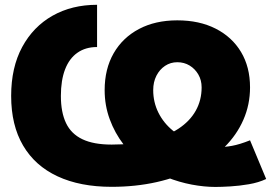

<svg xmlns="http://www.w3.org/2000/svg" viewBox="-20 -758 1138 790"><path d="M866.2 11.2Q820.3 11.2 768.8 1.5Q717.3 -8.3 666.7 -28.3Q616.2 -48.3 571.8 -78.6Q525.4 -115.2 488.8 -163.1Q452.1 -210.9 431.4 -267.6Q410.6 -324.2 410.6 -387.2Q410.6 -474.1 447.5 -538.6Q484.4 -603 551.8 -638.7Q619.1 -674.3 709.5 -674.3Q800.3 -674.3 867.4 -640.1Q934.6 -606 971.7 -544.2Q1008.8 -482.4 1008.8 -398.4Q1008.8 -327.6 981.4 -265.1Q954.1 -202.6 903.1 -152.1Q852.1 -101.6 781.7 -64.9Q711.4 -28.3 624.8 -8.8Q538.1 10.7 439.5 10.7Q309.6 10.7 216.8 -32.5Q124 -75.7 75 -159.2Q25.9 -242.7 25.9 -363.3Q25.9 -480.5 71.3 -564.5Q116.7 -648.4 196.3 -693.4Q275.9 -738.3 379.4 -738.3V-564.5Q332 -564.5 298.6 -541Q265.1 -517.6 247.8 -472.7Q230.5 -427.7 230.5 -363.3Q230.5 -295.9 251.7 -251.5Q272.9 -207 319.1 -185.1Q365.2 -163.1 439.5 -163.1Q529.3 -163.1 598.1 -180.2Q667 -197.3 714.1 -228.3Q761.2 -259.3 785.4 -302.5Q809.6 -345.7 809.6 -398.4Q809.6 -428.2 796.1 -451.4Q782.7 -474.6 760.3 -488.3Q737.8 -502 709.5 -502Q681.6 -502 659.2 -487.1Q636.7 -472.2 623.5 -446.3Q610.4 -420.4 610.4 -387.2Q610.4 -337.4 631.8 -294.4Q653.3 -251.5 691.4 -220.5Q729.5 -189.5 778.8 -173.8Q800.3 -158.7 823.5 -155.5Q846.7 -152.3 871.6 -152.3Q903.8 -152.3 934.8 -158Q965.8 -163.6 1008.8 -180.7L1075.2 -21.5Q1043.9 -6.8 1004.4 0Q964.8 6.8 927.7 9Q890.6 11.2 866.2 11.2Z"/></svg>

Font: Inter 24pt Black
Style: Regular
Weight: 900
Designer: Rasmus Andersson
Foundry: rsms
Version: Version 4.001;git-66647c0bb